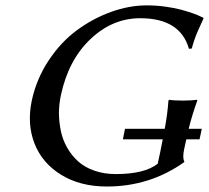

<svg xmlns="http://www.w3.org/2000/svg" viewBox="-20 -678 770 708"><path d="M667 -164.1 661.1 -137.2 659.7 -130.9Q651.9 -95.7 659.7 -83L659.2 -80.1Q532.7 9.8 374 9.8Q275.9 9.8 205.6 -33.4Q135.3 -76.7 107.2 -148.9Q79.1 -221.2 97.2 -307.1Q114.3 -386.7 158.9 -454.3Q203.6 -522 262.5 -565.7Q321.3 -609.4 388.7 -633.8Q456.1 -658.2 521 -658.2Q555.2 -658.2 589.1 -653.6Q623 -648.9 647.5 -642.3Q671.9 -635.7 691.2 -628.9Q710.4 -622.1 719.7 -617.2L729.5 -612.8L730.5 -609.9Q726.1 -599.6 719.2 -585L709.5 -563.5Q706.5 -557.1 702.4 -546.4Q698.2 -535.6 694.6 -524.7Q690.9 -513.7 687 -499L676.8 -498Q644.5 -610.8 497.1 -610.8Q394.5 -610.8 313.5 -533.7Q232.4 -457 204.6 -327.1Q197.3 -293 197.3 -259.8Q197.8 -226.1 204.8 -193.4Q211.9 -160.6 228.3 -132.3Q244.6 -104 268.6 -82.5Q292.5 -61 328.1 -48.6Q363.8 -36.1 406.7 -36.1Q513.2 -36.1 561.5 -74.2L570.8 -117.2L580.1 -164.1H433.1L440.9 -203.1H587.4Q597.7 -257.3 601.1 -307.1L604 -310.1Q620.1 -307.1 654.3 -307.1Q669.9 -307.1 683.1 -307.9Q696.3 -308.6 701.7 -309.6L707 -310.1L707.5 -307.1Q687.5 -251.5 675.8 -203.1H724.1L715.8 -164.1Z"/></svg>

Font: Linux Biolinum G
Style: Italic
Weight: 400
Italic angle: -12°
Designer: Philipp H. Poll
Foundry: Philipp H. Poll
Version: Version 0.5.1